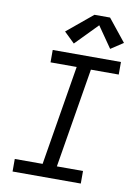

<svg xmlns="http://www.w3.org/2000/svg" viewBox="-104 -1046 807 1114"><g transform="rotate(10 300.0 -489.0)"><path d="M50 0V-74H214L311 -662H157V-735H559V-661H395L298 -74H452V0ZM271 -793 209 -853 360 -978H452L557 -847L484 -799L398 -923Z"/></g></svg>

Font: Iosevka Slab Extended
Style: Italic
Weight: 400
Width: 7
Italic angle: -9°
Monospace: yes
Designer: Belleve Invis
Foundry: Belleve Invis
Version: Version 11.1.0; ttfautohint (v1.8.3)